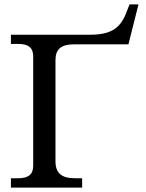

<svg xmlns="http://www.w3.org/2000/svg" viewBox="-20 -859 668 879"><path d="M319 -656H568L614 -839H573L567 -824C541 -750 513 -700 393 -700H30V-658H63C111 -658 132 -640 132 -600V-101C132 -61 111 -43 63 -43H30V0H356V-43H323C261 -43 234 -67 234 -121V-584C234 -634 260 -656 319 -656Z"/></svg>

Font: LT Superior Serif Medium
Style: Regular
Weight: 500
Designer: Daniel Lyons
Foundry: LyonsType
Version: Version 2.120;FEAKit 1.0